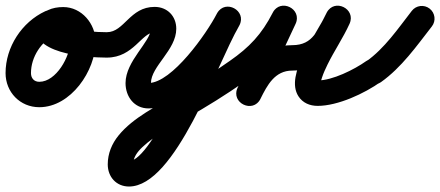

<svg xmlns="http://www.w3.org/2000/svg" viewBox="-55 -330 1559 680"><path d="M105.4 -290.3C105.4 -290.3 105.4 -290.3 105.4 -290.3C22 -251.6 -35.3 -163.2 -35.3 -71.2C-35.3 -3.7 16.1 49.7 84.2 49.7C195.9 49.7 283.6 -79.7 283.6 -182.5C283.6 -245.6 234.2 -305 169 -305C131.1 -305 91.3 -292.3 77.5 -252.9C77.5 -252.9 77.6 -252.9 77.6 -253C77.6 -253.1 77.6 -253.1 77.6 -253.1C37 -139.4 253.7 -126.2 320.9 -126C345.7 -125.9 365.9 -146 366 -170.9C366.1 -195.7 346 -215.9 321.1 -216C321.1 -216 321.1 -216 321.1 -216C281.5 -216.1 240.2 -220 201.5 -228.6C191.1 -230.9 180.8 -233.7 170.9 -237.5C166.5 -239.3 159.3 -248.6 158.4 -244C157.4 -238.8 163.5 -234.2 163.5 -229C163.1 -226.9 162.7 -224.9 162.4 -222.9C162.4 -222.8 162.4 -222.8 162.4 -222.9C162.4 -222.9 162.4 -223.1 162.5 -223.1C163.6 -226.3 159.3 -217 156.7 -214.8C152.5 -211.4 165 -215 169 -215C183.7 -215 193.6 -195.5 193.6 -182.5C193.6 -130.4 144.3 -40.3 84.2 -40.3C65.7 -40.3 54.7 -53 54.7 -71.2C54.7 -128.3 91.5 -184.6 143.3 -208.6C165.8 -219.1 175.7 -245.8 165.2 -268.4C154.7 -290.9 128 -300.7 105.4 -290.3Z M319.7 -126C319.7 -126 319.7 -126 319.7 -126C321.8 -126 323.8 -126 325.9 -126C325.9 -126.1 325.4 -126 324.9 -126C324.4 -126 323.8 -126 323.8 -126C418.1 -126.2 446.9 -215.6 492.5 -215.6C493.4 -215.6 489.9 -216.5 489.6 -216.6C485 -218.8 480.8 -223.1 479.5 -228.1C479.3 -228.7 479.3 -229.1 479.3 -228.2C479.3 -182.5 389.6 -114.2 389.6 -35.7C389.6 12 420.1 54 471 54C603.2 54 737.9 -132.9 793 -240.5C806.4 -266.5 794 -289.9 774.5 -300.5C755.1 -311.1 728.7 -308.9 714.1 -283.6C653.4 -178.8 485.9 240.6 401.8 240.6C401.9 240.6 402 240.6 402 240.6C402.2 240.6 402.3 240.6 402.5 240.6C407.1 241.2 411.6 244.6 414.2 248.3C415.1 249.6 416.6 255 416.6 252.3C416.6 227.5 431.3 208.1 448.6 191.7C493.4 149.1 553.9 118.8 607 88C676.4 47.7 744.9 6.3 810.2 -40.4C830.4 -54.9 835.1 -83 820.6 -103.2C806.1 -123.4 778 -128.1 757.8 -113.6C757.8 -113.6 757.8 -113.6 757.8 -113.6C697.8 -70.7 635 -32.4 571.3 4.7C501.8 45 416.6 86.2 365.1 149.5C341 179.1 326.6 213.9 326.6 252.3C326.6 296.3 356.9 330.6 401.8 330.6C566.7 330.6 710.9 -98.6 791.9 -238.4C806.6 -263.7 793.5 -287.5 773.4 -298.5C753.4 -309.4 726.3 -307.5 713 -281.5C677.5 -212.4 554.1 -36 471 -36C470.4 -36 474 -35.5 476.4 -34C482.1 -30.2 479.6 -26.2 479.6 -35.7C479.6 -95.4 569.3 -152.6 569.3 -228.2C569.3 -273 537.5 -305.6 492.5 -305.6C404.4 -305.6 385.4 -216.1 323.7 -216C323.7 -216 323.2 -216 322.7 -216C322.2 -216 321.7 -216 321.7 -216C321.4 -215.9 322.5 -216 322.3 -216C297.5 -216.7 276.7 -197.1 276 -172.3C275.3 -147.5 294.9 -126.7 319.7 -126Z M809.7 -40.1C809.7 -40.1 809.7 -40.1 809.7 -40.1C891.5 -96.9 945.2 -154.4 991.1 -244C1004.5 -270.2 990.5 -293.4 970.1 -303.5C949.7 -313.5 922.7 -310.2 910.2 -283.6C869 -195.4 827.7 -107.2 786.4 -19.1C773.9 7.8 787.6 30.9 807.7 40.5C827.8 50.2 854.4 46.6 867.5 20C891.5 -28.3 918.3 -80 980 -80C1097 -80 1132.2 -150.7 1181.7 -243.3C1195.4 -268.9 1181.2 -292.1 1160.6 -302.2C1140 -312.4 1113 -309.5 1101 -283.1C1066.1 -206.1 952.4 -66.2 1001.9 10.9C1017.2 34.7 1042.5 45 1070 45C1141.8 45 1235.9 1.1 1294.1 -40.4C1314.4 -54.8 1319.1 -82.9 1304.6 -103.1C1290.2 -123.4 1262.1 -128.1 1241.9 -113.6C1241.9 -113.6 1241.9 -113.6 1241.9 -113.6C1199.6 -83.5 1122.3 -45 1070 -45C1066.9 -45 1077.5 -39.1 1080.2 -32.7C1081.2 -30.2 1081 -38.4 1081.1 -39C1082.1 -44.6 1083.6 -49.9 1085.4 -55.3C1090.6 -71.2 1097.7 -86.5 1105 -101.5C1129.1 -150.5 1160.4 -196.2 1183 -245.9C1195 -272.3 1181.6 -295.1 1161.9 -304.8C1142.2 -314.6 1116 -311.3 1102.3 -285.7C1070 -225.2 1055.4 -170 980 -170C879.7 -170 827.1 -101.3 786.9 -20C773.7 6.6 787.7 29.8 808.1 39.7C828.5 49.5 855.4 45.9 868 19.1C909.2 -69.1 950.5 -157.2 991.8 -245.4C1004.2 -272.1 990.8 -295.1 970.8 -304.9C950.8 -314.7 924.4 -311.2 910.9 -285C871.7 -208.3 828.2 -162.5 758.3 -113.9C737.9 -99.8 732.9 -71.7 747.1 -51.3C761.2 -30.9 789.3 -25.9 809.7 -40.1Z M1294.1 -39C1294.1 -39 1294.1 -39 1294.1 -39C1367.4 -91.1 1419.9 -166.2 1474.5 -236.4C1489.8 -256 1486.2 -284.3 1466.6 -299.5C1447 -314.8 1418.7 -311.2 1403.5 -291.6C1403.5 -291.6 1403.5 -291.6 1403.5 -291.6C1354.6 -228.7 1307.5 -158.9 1241.9 -112.3C1221.7 -97.9 1216.9 -69.9 1231.3 -49.6C1245.7 -29.3 1273.8 -24.6 1294.1 -39Z"/></svg>

Font: FRB American Cursive Guidelines Black
Style: Bold Italic
Weight: 900
Italic angle: -25°
Version: Version 2.0;Modular Font Editor K font №1